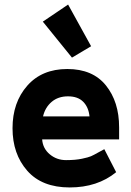

<svg xmlns="http://www.w3.org/2000/svg" viewBox="-20 -813 573 843"><path d="M503 -254V-201H165Q168 -161 198.5 -135.5Q229 -110 270 -110Q311 -110 339.5 -116Q368 -122 379.5 -127Q391 -132 414 -145L438 -158L490 -57Q408 10 286 10Q164 10 99.5 -63.5Q35 -137 35 -250Q35 -363 99.5 -436.5Q164 -510 275.5 -510Q387 -510 445 -438Q503 -366 503 -254ZM169 -302H373Q369 -342 345.5 -366Q322 -390 278.5 -390Q235 -390 206.5 -365.5Q178 -341 169 -302ZM296 -560 168 -718 279 -793 380 -610Z"/></svg>

Font: Cherry Swash
Style: Bold
Weight: 700
Designer: Kasatkina Nataliya
Foundry: Nataliya Kasatkina
Version: Version 1.001